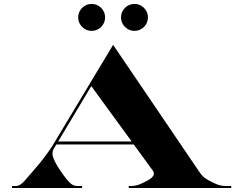

<svg xmlns="http://www.w3.org/2000/svg" viewBox="-20 -939 1200 959"><path d="M584.5 -852.1Q584.5 -870.6 593.6 -885.8Q602.7 -901.1 618 -910.2Q633.2 -919.3 651.7 -919.3Q670.2 -919.3 685.4 -910.2Q700.7 -901.1 709.8 -885.8Q718.9 -870.6 718.9 -852.1Q718.9 -833.6 709.8 -818.4Q700.7 -803.1 685.4 -794Q670.2 -784.9 651.7 -784.9Q633.2 -784.9 618 -794Q602.7 -803.1 593.6 -818.4Q584.5 -833.6 584.5 -852.1ZM370.5 -852.1Q370.5 -870.6 379.6 -885.8Q388.7 -901.1 404 -910.2Q419.2 -919.3 437.7 -919.3Q456.2 -919.3 471.4 -910.2Q486.7 -901.1 495.8 -885.8Q504.9 -870.6 504.9 -852.1Q504.9 -833.6 495.8 -818.4Q486.7 -803.1 471.4 -794Q456.2 -784.9 437.7 -784.9Q419.2 -784.9 404 -794Q388.7 -803.1 379.6 -818.4Q370.5 -833.6 370.5 -852.1ZM40 -10H60Q81 -10 104.8 -38Q128.5 -66 156.5 -98Q184.5 -130 206.5 -159.8Q228.5 -189.5 236.5 -202L545 -715L976 -80Q987 -63.5 996.5 -55.5Q1006 -47.5 1020 -39.5Q1036 -30.5 1059 -20.2Q1082 -10 1106 -10H1135V0H623V-10H635Q659 -10 682 -20.2Q705 -30.5 721 -39.5Q760.5 -62.5 743.5 -86.5L648 -217.5H261.5L250 -198.5Q236 -175.5 247 -148.5Q258 -121.5 276.5 -94Q297 -63.5 312.2 -44.5Q327.5 -25.5 340.5 -17Q344.5 -14.5 350.8 -12.2Q357 -10 368 -10H390V0H40ZM270.5 -232.5H637.5L436 -509Z"/></svg>

Font: Engraving CC
Style: Bold
Weight: 700
Designer: indestructible type*
Foundry: Cowboy Collective
Version: Version 1.000